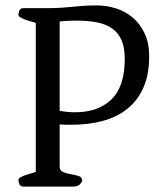

<svg xmlns="http://www.w3.org/2000/svg" viewBox="-20 -688 590 708"><path d="M48 -24Q48 -30 56 -34.5Q64 -39 74.5 -42.5Q85 -46 96 -49Q107 -52 112 -55V-603Q107 -606 96 -608.5Q85 -611 74.5 -615Q64 -619 56 -623.5Q48 -628 48 -634Q48 -640 51.5 -649Q55 -658 67 -658H156Q185 -658 206.5 -659.5Q228 -661 247.5 -663Q267 -665 287.5 -666.5Q308 -668 336 -668Q372 -668 406.5 -657.5Q441 -647 468.5 -624Q496 -601 513 -565.5Q530 -530 530 -480Q530 -414 509.5 -366.5Q489 -319 451 -288Q413 -257 360.5 -242.5Q308 -228 243 -228Q238 -228 226 -228Q214 -228 200 -229V-74Q200 -59 213 -53.5Q226 -48 241.5 -45.5Q257 -43 270 -39Q283 -35 283 -22Q283 -17 275 -8.5Q267 0 249 0H67Q55 0 51.5 -9Q48 -18 48 -24ZM200 -279Q213 -277 226.5 -275.5Q240 -274 257 -274Q342 -274 391 -321.5Q440 -369 440 -471Q440 -512 428.5 -539Q417 -566 394 -582.5Q371 -599 337.5 -605.5Q304 -612 260 -612Q230 -612 200 -609Z"/></svg>

Font: Asar
Style: Regular
Weight: 400
Designer: Eben Sorkin
Foundry: Eben Sorkin, Pria Ravichandran
Version: Version 1.003; ttfautohint (v1.3) -l 8 -r 50 -G 0 -x 0 -H 45